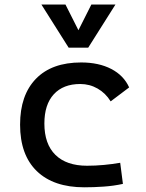

<svg xmlns="http://www.w3.org/2000/svg" viewBox="-20 -796 626 826"><path d="M342.8 9.8Q210.4 9.8 138.4 -59.8Q66.4 -129.4 66.4 -259.8Q66.4 -386.7 134.5 -457Q202.6 -527.3 329.1 -527.3Q404.8 -527.3 458.7 -499.3Q512.7 -471.2 535.6 -419.9L456.1 -359.9Q434.1 -395.5 399.9 -415Q365.7 -434.6 325.2 -434.6Q252 -434.6 211.4 -390.4Q170.9 -346.2 170.9 -264.6Q170.9 -176.3 218.5 -129.6Q266.1 -83 354.5 -83Q390.6 -83 426.8 -86.4Q462.9 -89.8 497.1 -95.7L508.8 -4.9Q468.8 3.9 426 6.8Q383.3 9.8 342.8 9.8ZM275.4 -590.8 158.2 -776.4H261.7L317.4 -666L373 -776.4H476.6L359.4 -590.8Z"/></svg>

Font: Cascadia Mono PL
Style: Regular
Weight: 400
Monospace: yes
Designer: Aaron Bell
Foundry: Saja Typeworks
Version: Version 2404.023; ttfautohint (v1.8.4)